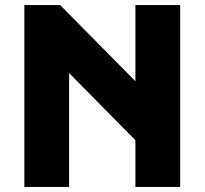

<svg xmlns="http://www.w3.org/2000/svg" viewBox="-20 -740 810 760"><path d="M76.4 0V-720H218L574.6 -359.3V-125.6L203.1 -501.9L253.6 -522.7V0ZM516 0V-720H693.2V0Z"/></svg>

Font: Kufam
Style: Regular
Weight: 400
Designer: Wael Morcos, Artur Schmal
Foundry: Original Type
Version: Version 1.301; ttfautohint (v1.8.3)